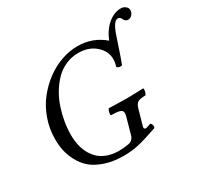

<svg xmlns="http://www.w3.org/2000/svg" viewBox="-160 -923 1146 1119"><g transform="rotate(-30 412.5 -363.5)"><path d="M370.1 13.2Q298.3 13.2 243.2 -5.6Q188 -24.4 155.8 -53Q123.5 -81.5 103.3 -120.8Q83 -160.2 75.9 -196Q68.8 -231.9 68.8 -270Q68.8 -339.4 91.3 -403.3Q113.8 -467.3 152.1 -515.9Q190.4 -564.5 239.3 -601.1Q288.1 -637.7 343.3 -656.7Q398.4 -675.8 452.1 -675.8Q553.7 -675.8 628.9 -610.8Q652.8 -670.9 694.3 -705.6Q735.8 -740.2 782.2 -740.2Q797.4 -740.2 811.3 -730Q825.2 -719.7 825.2 -704.1Q825.2 -687 813.5 -674.1Q801.8 -661.1 787.1 -661.1Q767.6 -661.1 759.8 -680.2Q754.4 -690.4 749.5 -694.3Q744.6 -698.2 735.8 -698.2Q706.1 -698.2 676.8 -606.9Q634.8 -480 623 -451.2Q620.6 -447.3 611.8 -447.3Q603 -447.3 594.7 -451.7Q586.4 -456.1 588.9 -461.9Q596.2 -482.9 596.2 -507.8Q596.2 -559.6 551.3 -599.4Q506.3 -639.2 436 -639.2Q391.1 -639.2 351.3 -621.6Q311.5 -604 282 -574Q252.4 -543.9 229 -505.1Q205.6 -466.3 190.9 -422.4Q176.3 -378.4 168.7 -334.2Q161.1 -290 161.1 -248Q161.1 -210.9 168 -178.5Q174.8 -146 190.2 -117.7Q205.6 -89.4 228.3 -69.1Q251 -48.8 284.7 -37.4Q318.4 -25.9 359.9 -25.9Q392.1 -25.9 424.8 -32.2Q455.6 -38.1 463.9 -70.8L495.1 -182.1Q502.4 -210 487.8 -219.5Q473.1 -229 421.9 -229Q418 -230.5 418.7 -239.7Q419.4 -249 423.6 -260Q427.7 -271 431.2 -271Q445.3 -270.5 470.9 -269.8Q496.6 -269 517.3 -268.6Q538.1 -268.1 556.2 -268.1Q579.1 -268.1 616.2 -269.5Q653.3 -271 661.1 -271Q664.1 -269.5 663.6 -260.3Q663.1 -251 658.9 -240Q654.8 -229 650.9 -229Q615.2 -229 600.3 -219.5Q585.4 -210 578.1 -182.1L548.8 -79.1Q545.9 -69.3 550.5 -64.9Q555.2 -60.5 563 -62Q569.3 -63.5 591.8 -70.8Q596.7 -72.8 601.1 -65.2Q605.5 -57.6 605.5 -48.6Q605.5 -39.6 599.1 -37.1Q515.1 -7.8 468.5 2.7Q421.9 13.2 370.1 13.2Z"/></g></svg>

Font: Junicode SmCond Medium
Style: Italic
Weight: 500
Width: 4
Italic angle: -11°
Designer: Peter S. Baker
Version: Version 2.206